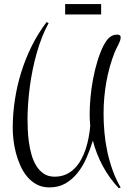

<svg xmlns="http://www.w3.org/2000/svg" viewBox="-20 -768 641 964"><path d="M568.8 -594.2Q575.7 -594.2 580.8 -591.3Q585.9 -588.4 585.9 -581.1Q585.9 -572.3 582.5 -562.7Q579.1 -553.2 574.2 -543.5Q569.3 -533.7 564.5 -524.4Q559.6 -515.1 556.2 -506.8Q527.3 -433.1 513.7 -355.2Q500 -277.3 500 -196.8Q500 -150.4 504.4 -102.1Q508.8 -53.7 519 -6.1Q529.3 41.5 545.7 87.2Q562 132.8 585.9 173.8L576.2 176.8Q528.8 126.5 496.1 65.7Q463.4 4.9 446.3 -62Q433.1 -19 415 22.9Q397 64.9 370.8 98.4Q344.7 131.8 309.8 152.3Q274.9 172.9 228 172.9Q192.4 172.9 165 158.4Q137.7 144 117.2 119.9Q96.7 95.7 82.8 64.7Q68.8 33.7 60.1 0.5Q51.3 -32.7 47.6 -65.7Q43.9 -98.6 43.9 -126Q43.9 -195.8 54.7 -266.6Q65.4 -337.4 86.7 -405.5Q107.9 -473.6 139.6 -537.4Q171.4 -601.1 213.9 -657.2L224.1 -651.9Q206.1 -619.6 191.2 -581.5Q176.3 -543.5 164.6 -502.2Q152.8 -460.9 144 -417.7Q135.3 -374.5 129.6 -331.5Q124 -288.6 121.1 -247.6Q118.2 -206.5 118.2 -169.9Q118.2 -147.5 119.4 -117.4Q120.6 -87.4 125 -55.2Q129.4 -22.9 138.2 8.3Q147 39.6 162.1 64.2Q177.2 88.9 199.7 104Q222.2 119.1 253.9 119.1Q285.2 119.1 310.1 108.2Q335 97.2 354 78.1Q373 59.1 387 33.9Q400.9 8.8 410.2 -19.5Q419.4 -47.9 425 -77.6Q430.7 -107.4 433.1 -135.7Q430.2 -164.1 430.2 -192.9Q430.2 -232.9 434.3 -278.6Q438.5 -324.2 447 -370.1Q455.6 -416 468.8 -459.7Q481.9 -503.4 500 -540Q505.9 -550.8 512.5 -560.5Q519 -570.3 527.1 -577.9Q535.2 -585.4 545.4 -589.8Q555.7 -594.2 568.8 -594.2ZM307.1 -747.6H487.8V-695.3H307.1Z"/></svg>

Font: Montez
Style: Regular
Weight: 400
Designer: Astigmatic (AOETI)
Foundry: Astigmatic (AOETI)
Version: Version 1.000